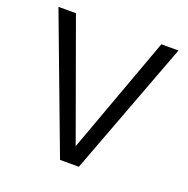

<svg xmlns="http://www.w3.org/2000/svg" viewBox="-125 -819 918 938"><g transform="rotate(20 334.0 -350.0)"><path d="M285 0 22 -700H113L334 -89L557 -700H646L383 0Z"/></g></svg>

Font: DM Sans 20pt
Style: Regular
Weight: 400
Version: Version 4.004;gftools[0.9.30]